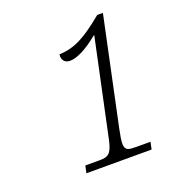

<svg xmlns="http://www.w3.org/2000/svg" viewBox="-90 -889 516 573"><g transform="rotate(-20 168.5 -602.5)"><path d="M89 -386H296L301 -409H256C231 -409 222 -411 220 -428C219 -441 223 -458 227 -479L299 -819H281C219 -768 184 -749 135 -747C132 -730 142 -718 158 -718C182 -718 215 -736 250 -765H252L186 -455C177 -414 165 -409 140 -409H94Z"/></g></svg>

Font: Noto Serif Condensed ExtraLight
Style: Italic
Weight: 200
Width: 3
Italic angle: -12°
Designer: Monotype Design Team
Foundry: Monotype Imaging Inc.
Version: Version 2.013